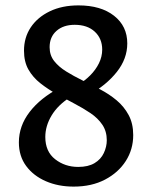

<svg xmlns="http://www.w3.org/2000/svg" viewBox="-20 -685 557 712"><path d="M253 7Q196 7 150 -13Q104 -33 77 -69.5Q50 -106 50 -157Q50 -218 90 -270Q130 -322 201 -359L241 -325Q195 -296 171.5 -257Q148 -218 148 -177Q148 -123 184.5 -94.5Q221 -66 270 -66Q307 -66 330.5 -80Q354 -94 365 -117.5Q376 -141 376 -165Q376 -198 359.5 -222.5Q343 -247 315.5 -265.5Q288 -284 255.5 -301Q223 -318 190.5 -336Q158 -354 130 -376Q102 -398 85.5 -427Q69 -456 69 -497Q69 -546 94 -583.5Q119 -621 164.5 -643Q210 -665 271 -665Q354 -665 403 -626.5Q452 -588 452 -524Q452 -467 413 -418Q374 -369 311 -334L266 -369Q293 -384 314 -405Q335 -426 347 -450.5Q359 -475 359 -501Q359 -542 331.5 -567.5Q304 -593 257 -593Q215 -593 189.5 -570.5Q164 -548 164 -510Q164 -480 181 -458.5Q198 -437 225.5 -420Q253 -403 285.5 -387Q318 -371 351.5 -353.5Q385 -336 412.5 -313Q440 -290 457 -258.5Q474 -227 474 -184Q474 -131 446.5 -88Q419 -45 369.5 -19Q320 7 253 7Z"/></svg>

Font: Ysabeau Office SemiBold
Style: Regular
Weight: 600
Designer: Christian Thalmann (Catharsis Fonts)
Version: Version 2.001;gftools[0.9.30]; featfreeze: tnum,lnum,ss02